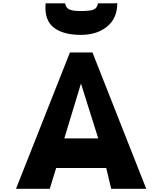

<svg xmlns="http://www.w3.org/2000/svg" viewBox="-20 -1178 1014 1200"><path d="M485 -960Q374 -960 315 -1006.5Q256 -1053 265 -1157H387Q392 -1129 413 -1119Q434 -1109 485 -1109Q543 -1109 565.5 -1118.5Q588 -1128 592 -1157H684L713 -1158Q713 -1064 649.5 -1012Q586 -960 485 -960ZM558 -850 894 2H675L644 -128H331L291 2H80L417 -850ZM382 -313H594L486 -656Z"/></svg>

Font: OpenDyslexic
Style: Bold
Weight: 800
Designer: Abbie Gonzalez
Version: Version 0.920;hotconv 1.0.109;makeotfexe 2.5.65596